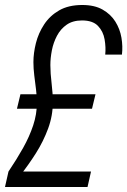

<svg xmlns="http://www.w3.org/2000/svg" viewBox="-48 -750 511 770"><path d="M-28 0 -14 -62Q19 -111 44.5 -156.5Q70 -202 85 -247Q100 -292 100 -338Q100 -363 96.5 -391Q93 -419 89.5 -447Q86 -475 86 -501Q86 -537 96 -577Q106 -617 129 -652Q152 -687 189.5 -708.5Q227 -730 282 -730Q331 -730 363.5 -711.5Q396 -693 414.5 -663.5Q433 -634 439 -599Q445 -564 441 -531H374Q377 -560 371.5 -592Q366 -624 345 -646Q324 -668 281 -668Q244 -668 219.5 -651Q195 -634 180.5 -606.5Q166 -579 160 -548Q154 -517 154 -489Q154 -456 159 -415Q164 -374 164 -341Q164 -286 145 -234.5Q126 -183 96 -135.5Q66 -88 31 -44L14 -62H317L303 0ZM20 -314 34 -372H335L321 -314Z"/></svg>

Font: Instrument Sans Condensed
Style: Italic
Weight: 400
Width: 3
Italic angle: -13°
Designer: Rodrigo Fuenzalida
Foundry: fragTYPE
Version: Version 1.000;gftools[0.9.28]